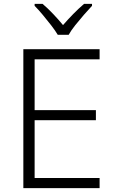

<svg xmlns="http://www.w3.org/2000/svg" viewBox="-20 -967 593 987"><path d="M492 0H100V-714H492V-662H158V-401H473V-349H158V-52H492ZM277 -788Q264 -810 243 -837Q222 -864 199.5 -891Q177 -918 158 -937V-947H199Q226 -924 253.5 -895Q281 -866 304 -838Q328 -866 356.5 -895Q385 -924 412 -947H453V-937Q435 -918 411.5 -891Q388 -864 366.5 -837Q345 -810 333 -788Z"/></svg>

Font: Noto Sans Devanagari Light
Style: Regular
Weight: 300
Version: Version 2.003